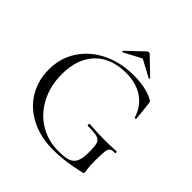

<svg xmlns="http://www.w3.org/2000/svg" viewBox="-209 -958 1132 1132"><g transform="rotate(45 357.0 -391.5)"><path d="M49 -305Q49 -402 98.5 -477Q148 -552 234.5 -594Q321 -636 430 -636Q479 -636 523.5 -626.5Q568 -617 596 -600Q604 -595 605.5 -591.5Q607 -588 608 -577L620 -465Q620 -462 614.5 -461.5Q609 -461 608 -464Q586 -536 528.5 -575Q471 -614 387 -614Q261 -614 192 -541Q123 -468 123 -341Q123 -244 162.5 -167.5Q202 -91 272 -48Q342 -5 429 -5Q480 -5 508 -14Q536 -23 549 -49Q562 -75 562 -126Q562 -178 555.5 -198.5Q549 -219 526.5 -226Q504 -233 449 -233Q443 -233 443 -241Q443 -244 444.5 -246.5Q446 -249 448 -249Q526 -244 574 -244Q621 -244 672 -247Q674 -247 675.5 -244.5Q677 -242 677 -240Q677 -233 672 -233Q648 -234 638 -226.5Q628 -219 625 -196Q622 -173 622 -116Q622 -71 625.5 -52Q629 -33 629 -28Q629 -22 627 -20Q625 -18 618 -16Q497 12 405 12Q296 12 215 -30Q134 -72 91.5 -144Q49 -216 49 -305ZM395 -795Q401 -795 406 -790L508 -692Q509 -692 509 -690Q509 -688 506.5 -686Q504 -684 503 -685L395 -743L286 -685Q284 -684 281 -687.5Q278 -691 280 -692L383 -790Q388 -795 395 -795Z"/></g></svg>

Font: Cormorant
Style: Regular
Weight: 400
Designer: Christian Thalmann (Catharsis Fonts)
Foundry: Catharsis Fonts
Version: Version 4.000